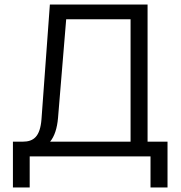

<svg xmlns="http://www.w3.org/2000/svg" viewBox="-20 -690 799 847"><path d="M200 -670 163 -164C157 -88 129 -65 80 -65H37V137H111V0H644V137H719V-65H631V-670ZM201 -65C220 -88 232 -123 236 -170L272 -605H556V-65Z"/></svg>

Font: LT Wave Text Light
Style: Regular
Weight: 300
Designer: Daniel Lyons
Version: Version 2.5 (Glyphs App)